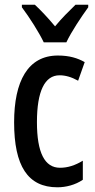

<svg xmlns="http://www.w3.org/2000/svg" viewBox="-20 -786 402 816"><path d="M166 -606H262C283 -651 326 -715 355 -755V-766H301C269 -734 247 -714 214 -674C185 -709 152 -744 128 -766H73V-755C106 -711 146 -648 166 -606ZM224 10C260 10 300 0 332 -22V-103C299 -83 268 -73 235 -73C170 -73 137 -137 137 -267C137 -398 170 -466 233 -466C258 -466 283 -459 312 -443L340 -522C310 -539 275 -550 226 -550C98 -550 40 -440 40 -266C40 -81 98 10 224 10Z"/></svg>

Font: Noto Sans Malayalam ExtraCondensed Medium
Style: Regular
Weight: 500
Width: 2
Designer: Jelle Bosma - Monotype Design Team
Foundry: Monotype Imaging Inc.
Version: Version 2.104